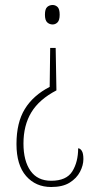

<svg xmlns="http://www.w3.org/2000/svg" viewBox="-20 -560 392 769"><path d="M206 -198Q137 -162 105.5 -110Q74 -58 74 15Q74 84 102 124Q130 164 185 164Q246 164 269.5 126.5Q293 89 293 34Q301 34 307.5 44Q314 54 314 77Q314 102 300.5 128Q287 154 259 171.5Q231 189 185 189Q123 189 84.5 145Q46 101 46 17Q46 -69 79.5 -123.5Q113 -178 179 -212L181 -368H203ZM191 -540Q202 -540 210.5 -532Q219 -524 219 -501Q219 -479 210.5 -470.5Q202 -462 191 -462Q178 -462 169 -470.5Q160 -479 160 -501Q160 -524 169 -532Q178 -540 191 -540Z"/></svg>

Font: Noto Serif Ethiopic ExtraCondensed Thin
Style: Regular
Weight: 100
Width: 2
Designer: Monotype Design Team
Foundry: Monotype Imaging Inc.
Version: Version 2.102; ttfautohint (v1.8.4.7-5d5b)